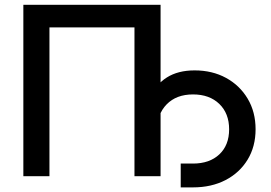

<svg xmlns="http://www.w3.org/2000/svg" viewBox="-20 -748 1151 815"><path d="M661.6 -727.5V0H550.8V-631.8H189.9V0H79.1V-727.5ZM747.1 47.4V-53.7H799.3Q869.6 -53.7 911.1 -92.8Q952.6 -131.8 952.6 -199.2Q952.6 -266.6 910.9 -306.9Q869.1 -347.2 799.3 -347.2Q728.5 -347.2 687.3 -304.9Q646 -262.7 646 -189.9H592.8Q592.8 -273.4 616.7 -331.3Q640.6 -389.2 688.2 -419.2Q735.8 -449.2 806.2 -449.2Q880.9 -449.2 939.2 -417.5Q997.6 -385.7 1031.2 -329.3Q1064.9 -272.9 1064.9 -199.2Q1064.9 -126 1031 -70.3Q997.1 -14.6 937.3 16.4Q877.4 47.4 799.3 47.4Z"/></svg>

Font: Inter 16pt Medium
Style: Regular
Weight: 500
Version: Version 4.001;git-66647c0bb